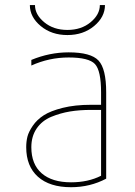

<svg xmlns="http://www.w3.org/2000/svg" viewBox="-20 -740 540 769"><path d="M264.6 9.8Q178.7 9.8 131.8 -32.2Q85 -74.2 85 -150.4Q85 -172.9 89.8 -192.4Q94.7 -211.9 111.3 -236.3Q127.9 -260.7 155.3 -278.3Q182.6 -295.9 231.4 -308.1Q280.3 -320.3 344.7 -320.3H384.8V-370.1Q384.8 -457 360.4 -483.4Q335.9 -509.8 254.9 -509.8Q176.8 -509.8 105.5 -477.5V-500Q178.7 -530.3 254.9 -530.3Q343.8 -530.3 374.5 -497.6Q405.3 -464.8 405.3 -370.1V-24.4Q340.8 9.8 264.6 9.8ZM379.9 -719.7H400.4Q400.4 -671.9 356.9 -635.7Q313.5 -599.6 250 -599.6Q186.5 -599.6 143.1 -635.7Q99.6 -671.9 99.6 -719.7H120.1Q120.1 -681.6 157.2 -650.9Q194.3 -620.1 250 -620.1Q305.7 -620.1 342.8 -650.9Q379.9 -681.6 379.9 -719.7ZM384.8 -299.8H344.7Q298.8 -299.8 260.3 -293.5Q221.7 -287.1 185.1 -272Q148.4 -256.8 127 -225.6Q105.5 -194.3 105.5 -150.4Q105.5 -82 147 -45.9Q188.5 -9.8 264.6 -9.8Q333 -9.8 384.8 -36.1Z"/></svg>

Font: Mgen+ 1mn thin
Style: Regular
Weight: 100
Designer: [Source Han Sans]
Ryoko NISHIZUKA  (kana & ideographs); Paul D. Hunt (Latin, Greek & Cyrillic); Wenlong ZHANG  (bopomofo
Version: Version 1.059.20150602